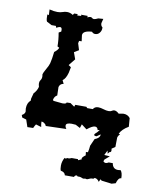

<svg xmlns="http://www.w3.org/2000/svg" viewBox="-73 -654 590 725"><g transform="rotate(10 222.0 -291.5)"><path d="M116.7 -519 117.2 -525.4Q117.2 -536.1 109.9 -536.1Q105 -536.1 95.7 -530.8L93.3 -537.6H76.7L60.1 -546.4Q54.2 -546.4 54.2 -568.4V-574.7L60.1 -573.2L59.1 -594.7Q76.2 -590.3 89.8 -590.3Q100.6 -590.3 109.1 -593.5Q117.7 -596.7 126 -596.7Q138.7 -596.7 148.9 -589.4L153.3 -595.7H166.5L166 -590.3L181.6 -591.3L179.2 -595.7H204.6L205.1 -589.8Q210.4 -593.3 216.3 -593.3Q220.7 -593.3 223.1 -590.6Q225.6 -587.9 230 -587.9Q235.4 -587.9 246.1 -593.3L265.1 -594.7L260.7 -577.6Q260.7 -567.4 267.6 -562.5V-559.1Q267.6 -549.3 261.2 -541.3Q254.9 -533.2 244.1 -533.2Q236.8 -533.2 231.4 -539.6Q196.3 -537.6 196.3 -520L199.2 -498Q198.7 -497.6 198.7 -497.1H189.5Q189 -492.2 187.5 -487.8L195.3 -462.4L177.7 -451.7L187 -425.8L166.5 -400.4L176.3 -393.6L171.9 -371.6Q165.5 -348.1 153.8 -340.3L160.2 -327.1Q146.5 -325.2 143.1 -312L144 -279.8Q133.3 -274.4 130.9 -260.3L133.8 -257.3L168 -253.9Q183.6 -253.9 183.6 -259.8L198.2 -260.3L214.4 -249L217.3 -256.8H259.8L263.7 -252.4H285.2Q291 -262.7 304.7 -262.7Q313.5 -262.7 325 -259Q336.4 -255.4 344.7 -255.4Q353 -255.4 357.2 -258.5Q361.3 -261.7 366.2 -261.7Q375 -261.7 384.3 -252.4L402.3 -255.4Q418.9 -255.4 428.2 -243.2L430.7 -210.4Q406.2 -196.3 397.5 -177.7L403.3 -176.8Q396.5 -170.4 394.5 -162.6L394 -126.5L380.9 -117.7L381.8 -110.8Q381.8 -103.5 375.5 -103.5L369.6 -96.2L367.2 -107.9L357.9 -89.4L379.4 -87.9L361.3 -72.3L358.9 -65.4Q362.8 -60.5 368.7 -60.5Q373 -60.5 379.4 -64.5H395Q398.4 -42.5 418.9 -42.5L428.7 -43.5Q436.5 -34.7 436.5 -13.7H435.5Q425.3 -13.7 418.9 8.3L403.8 12.7L364.7 7.8L359.9 3.4L355 14.2Q347.7 2.4 336.9 2.4Q335 6.3 331.1 6.3H328.1Q324.2 6.3 320.8 7.8Q316.4 9.8 311.5 11.7Q310.1 12.2 307.6 12.2Q305.2 12.2 302.2 10.7Q299.8 12.2 297.4 12.2H293.9Q289.6 10.7 285.2 8.8Q282.2 7.8 278.8 7.8H276.4Q275.4 8.3 274.9 8.3Q271.5 8.3 270 4.9Q261.7 4.9 259.8 12.2H224.6Q222.7 0.5 206.5 -2.4Q203.6 -8.3 203.6 -21.5Q203.6 -37.6 212.4 -52.7Q213.9 -50.8 216.3 -50.8Q218.8 -50.8 222.2 -53.7Q224.1 -53.2 226.6 -53.2Q231.4 -53.2 238.8 -56.6H262.7L264.2 -52.7L277.3 -58.6L275.9 -61.5Q277.3 -67.4 289.1 -75.7L287.6 -88.4L295.4 -88.9Q298.3 -101.6 299.3 -114.7L311.5 -142.1Q327.6 -147.9 330.6 -158.2L331.1 -163.6L316.9 -153.8Q307.1 -153.8 307.1 -157.7Q307.1 -161.6 317.4 -169.9L324.7 -179.2L316.9 -177.7Q314.5 -189 305.2 -189Q294.4 -189 274.9 -172.9L254.4 -188.5L249.5 -173.8L231.9 -183.1L216.3 -184.1Q194.8 -184.1 194.8 -173.8Q194.8 -167.5 199.7 -161.1L119.6 -158.7L121.1 -161.1Q112.3 -172.4 103.5 -172.4H102.5Q102.5 -163.1 105 -151.9L84 -158.2Q79.6 -151.9 75.7 -143.1L53.7 -142.6L44.4 -169.9L28.3 -174.8L24.9 -184.1Q35.2 -189 37.1 -198.2L35.6 -210.9Q35.6 -232.4 48.8 -243.2V-250.5L54.7 -272.5Q66.4 -284.2 70.3 -299.8Q67.9 -307.6 67.9 -313.5Q67.9 -320.8 72 -326.2Q76.2 -331.5 76.2 -340.3L75.2 -349.1Q76.7 -355.5 85.4 -370.6Q94.2 -385.7 96.7 -395Q101.1 -412.1 104 -439.5Q117.7 -449.7 120.1 -458.5L112.8 -462.4Q112.8 -487.8 107.9 -514.6L114.3 -518.6Z"/></g></svg>

Font: Truetypewriter PolyglOTT
Style: Regular
Weight: 400
Designer: Sergey Beatoff a.k.a. Sam_T
Version: Version 3.76